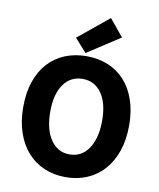

<svg xmlns="http://www.w3.org/2000/svg" viewBox="-97 -970 877 1057"><g transform="rotate(10 342.0 -441.0)"><path d="M332 -680 266 -754 437 -894 515 -799ZM342 12Q276 12 221.5 -11.5Q167 -35 128 -79Q89 -123 67.5 -186Q46 -249 46 -329Q46 -409 67.5 -471.5Q89 -534 128 -576.5Q167 -619 221.5 -641.5Q276 -664 342 -664Q408 -664 462.5 -641.5Q517 -619 556 -576Q595 -533 616.5 -470.5Q638 -408 638 -329Q638 -249 616.5 -186Q595 -123 556 -79Q517 -35 462.5 -11.5Q408 12 342 12ZM342 -115Q409 -115 448 -172.5Q487 -230 487 -329Q487 -427 448 -482Q409 -537 342 -537Q275 -537 236 -482Q197 -427 197 -329Q197 -230 236 -172.5Q275 -115 342 -115Z"/></g></svg>

Font: TypoPRO Source Sans Pro
Style: Bold
Weight: 700
Designer: Paul D. Hunt
Foundry: Adobe Systems Incorporated
Version: Version 2.020;PS 2.000;hotconv 1.0.86;makeotf.lib2.5.63406